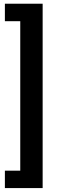

<svg xmlns="http://www.w3.org/2000/svg" viewBox="-20 -839 314 1018"><path d="M5.9 -819.3H206.1V158.2H5.9V65.9H87.4V-726.6H5.9Z"/></svg>

Font: RobotoDraft Medium
Style: Regular
Weight: 500
Version: Version 2.001152; 2014